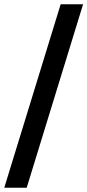

<svg xmlns="http://www.w3.org/2000/svg" viewBox="-21 -770 409 899"><path d="M-1 109 263 -750H368L104 109Z"/></svg>

Font: Ek Mukta ExtraBold
Style: Regular
Weight: 800
Designer: Girish Dalvi and Yashodeep Gholap
Foundry: Ek Type
Version: Version 2.538;PS 1.002;hotconv 16.6.51;makeotf.lib2.5.65220;